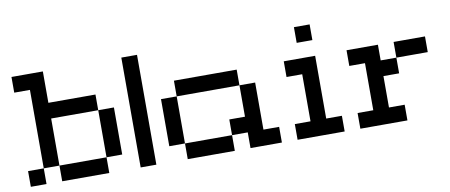

<svg xmlns="http://www.w3.org/2000/svg" viewBox="-63 -952 2827 1205"><g transform="rotate(-10 1350.0 -350.0)"><path d="M50 0H150V-100H250V-400H550V-100H650V-400H550V-500H250V-700H50V-600H150V-100H50ZM250 0H550V-100H250Z M750 0H850V-700H750Z M950 -100H1050V-400H950ZM1050 0H1350V-100H1050ZM1050 -400H1450V-500H1050ZM1350 -100H1450V0H1650V-100H1550V-400H1450V-200H1350Z M1750 0H2050V-100H1950V-500H1750V-400H1850V-100H1750ZM1850 -600H1950V-700H1850Z M2150 0H2450V-100H2350V-300H2450V-400H2350V-500H2150V-400H2250V-100H2150ZM2450 -400H2650V-500H2450Z"/></g></svg>

Font: Connection Serif
Style: Regular
Weight: 400
Version: Version 0.2